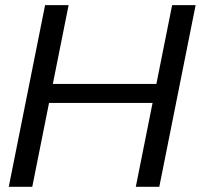

<svg xmlns="http://www.w3.org/2000/svg" viewBox="-20 -718 785 738"><path d="M13.7 0 153.3 -698.2H243.7L183.1 -395.5H581.1L641.6 -698.2H731.9L592.3 0H502L566.4 -322.3H168.5L104 0Z"/></svg>

Font: Sansation
Style: Italic
Weight: 400
Designer: Bernd Montag
Version: Version 1.301